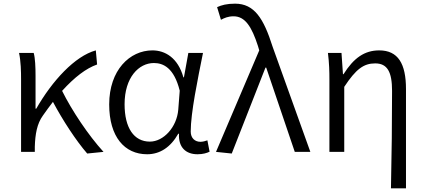

<svg xmlns="http://www.w3.org/2000/svg" viewBox="-20 -829 2322 1048"><path d="M545 0C462 -91 372 -226 319 -333C387 -408 450 -456 510 -477L503 -554C389 -523 265 -388 178 -236H174V-415C174 -462 172 -512 164 -540H84C94 -493 95 -438 95 -395V0H170V-28C172 -96 182 -154 214 -198C233 -225 251 -250 269 -273C322 -173 396 -60 456 9Z M783 13C853 13 911 -25 953 -99H957C953 -23 996 13 1058 13C1088 13 1110 6 1124 -1L1112 -63C1101 -59 1087 -55 1074 -55C1044 -55 1021 -75 1021 -111C1021 -213 1059 -396 1088 -540H1008L984 -407H981C951 -514 881 -554 812 -554C688 -554 576 -446 576 -259C576 -82 660 13 783 13ZM798 -56C711 -56 660 -131 660 -260C660 -407 738 -485 820 -485C871 -485 930 -459 961 -334L953 -230C945 -135 873 -56 798 -56Z M1245 9 1429 -460H1433L1589 0H1674L1468 -574C1419 -729 1368 -809 1263 -809C1218 -809 1189 -801 1165 -790L1186 -721C1205 -731 1225 -740 1255 -740C1318 -740 1354 -683 1388 -578L1395 -554L1159 0Z M2114 199H2196V-343C2196 -481 2153 -554 2050 -554C1970 -554 1911 -513 1855 -424H1852L1844 -540H1770C1777 -484 1778 -438 1778 -395V0H1859V-355C1923 -452 1965 -483 2028 -483C2094 -483 2120 -437 2120 -333C2120 -172 2118 22 2114 199Z"/></svg>

Font: Noto Sans CJK JP DemiLight
Style: Regular
Weight: 350
Designer: Ryoko NISHIZUKA (kana & ideographs); Paul D. Hunt (Latin, Greek & Cyrillic); Wenlong ZHANG (bopomofo); Sandoll Communica
Foundry: Adobe Systems Incorporated
Version: Version 1.004;PS 1.004;hotconv 1.0.82;makeotf.lib2.5.63406